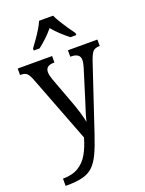

<svg xmlns="http://www.w3.org/2000/svg" viewBox="-182 -851 886 1175"><g transform="rotate(-20 261.5 -263.5)"><path d="M34 192Q96 192 136 167.5Q176 143 200.5 99.5Q225 56 241 -1L72 -441Q59 -473 46.5 -483.5Q34 -494 7 -494H4V-536H228V-494H225Q170 -494 170 -452Q170 -433 180 -404L244 -232Q259 -192 271.5 -151Q284 -110 288 -85Q294 -113 304 -143.5Q314 -174 324 -206L385 -402Q394 -430 394 -451Q394 -494 334 -494H331V-536H523V-494H520Q493 -494 479 -480Q465 -466 449 -418L309 1Q285 74 263 120.5Q241 167 214 192.5Q187 218 146.5 228.5Q106 239 43 239H34ZM134 -619Q148 -638 166.5 -664Q185 -690 201.5 -717Q218 -744 227 -766H318Q328 -744 344.5 -717Q361 -690 379 -664Q397 -638 411 -619V-606H373Q347 -626 320 -651Q293 -676 272 -702Q251 -676 224.5 -651Q198 -626 172 -606H134Z"/></g></svg>

Font: Noto Serif Myanmar SemCond
Style: Regular
Weight: 400
Width: 4
Designer: Ben Mitchell and the Monotype Design Team
Foundry: Monotype Imaging Inc.
Version: Version 2.106; ttfautohint (v1.8.4.7-5d5b)